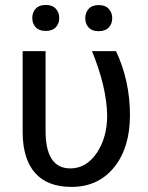

<svg xmlns="http://www.w3.org/2000/svg" viewBox="-20 -731 585 761"><path d="M160.6 -528.3V-212.4Q160.6 -63.5 258.8 -63.5Q321.8 -63.5 363.3 -124.5Q404.8 -185.5 404.8 -274.4Q402.3 -387.2 344.7 -528.3H439.9Q495.1 -410.6 495.1 -274.4Q495.1 -146 432.4 -68.1Q369.6 9.8 263.2 9.8Q168.5 9.8 119.6 -44.9Q70.8 -99.6 69.8 -204.6V-528.3ZM107.9 -659.7Q107.9 -681.6 121.3 -696.5Q134.8 -711.4 161.1 -711.4Q187.5 -711.4 201.2 -696.5Q214.8 -681.6 214.8 -659.7Q214.8 -637.7 201.2 -623Q187.5 -608.4 161.1 -608.4Q134.8 -608.4 121.3 -623Q107.9 -637.7 107.9 -659.7ZM317.9 -658.7Q317.9 -680.7 331.3 -695.8Q344.7 -710.9 371.1 -710.9Q397.5 -710.9 411.1 -695.8Q424.8 -680.7 424.8 -658.7Q424.8 -636.7 411.1 -622.1Q397.5 -607.4 371.1 -607.4Q344.7 -607.4 331.3 -622.1Q317.9 -636.7 317.9 -658.7Z"/></svg>

Font: RobotoInd
Style: Regular
Weight: 400
Designer: Google
Version: Version 2.001101; 2014